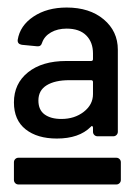

<svg xmlns="http://www.w3.org/2000/svg" viewBox="-20 -728 367 510"><path d="M222 -566Q227 -566 227 -571V-586Q227 -616 209 -634Q191 -652 157 -652Q133 -652 115.5 -642Q98 -632 92 -615Q89 -604 79 -605L38 -609Q26 -611 27 -622Q33 -660 69 -684Q105 -708 157 -708Q218 -708 255.5 -676.5Q293 -645 293 -596V-378Q293 -373 289.5 -369.5Q286 -366 281 -366H239Q234 -366 230.5 -369.5Q227 -373 227 -378V-389Q227 -392 225 -393Q223 -394 221 -391Q190 -360 131 -360Q79 -360 48 -384.5Q17 -409 17 -456Q17 -506 54.5 -536Q92 -566 156 -566ZM227 -478V-510Q227 -515 222 -515H164Q126 -515 104 -501.5Q82 -488 82 -461Q82 -436 98.5 -424Q115 -412 143 -412Q178 -412 202.5 -431Q227 -450 227 -478ZM29 -309H289Q294 -309 297.5 -305.5Q301 -302 301 -297V-250Q301 -245 297.5 -241.5Q294 -238 289 -238H29Q24 -238 20.5 -241.5Q17 -245 17 -250V-297Q17 -302 20.5 -305.5Q24 -309 29 -309Z"/></svg>

Font: Amber EN SemiBold
Style: Regular
Weight: 600
Designer: Jeremy Tribby
Foundry: Tribby Type
Version: Version 1.408 November 24, 2021